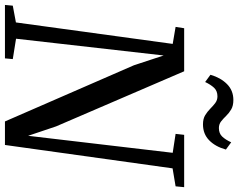

<svg xmlns="http://www.w3.org/2000/svg" viewBox="-120 -872 987 796"><g transform="rotate(90 374.0 -473.5)"><path d="M-4 0 -1 -32.5 68.5 -45.5 157.5 -695.5 87 -707.5 92.5 -743H271L499.5 -212L538.5 -96L609 -695.5L530.5 -707.5L534.5 -743H751.5L748 -707.5L673.5 -695L576.5 0H479L246 -535L205.5 -658L136 -46L220.5 -32.5L217.5 0ZM491 -821Q468 -821 453 -830.2Q438 -839.5 426.2 -851.2Q414.5 -863 402.5 -872Q390.5 -881 375 -881Q352.5 -881 339.2 -866.8Q326 -852.5 315.5 -830L285.5 -852Q297.5 -894 324 -920.5Q350.5 -947 390 -947Q414 -947 429.2 -938Q444.5 -929 456 -917Q467.5 -905 479 -896Q490.5 -887 506.5 -887Q528.5 -887 541.5 -900.5Q554.5 -914 565.5 -938L595.5 -916Q583.5 -872.5 557.2 -846.8Q531 -821 491 -821Z"/></g></svg>

Font: Merriweather 60pt
Style: Italic
Weight: 400
Italic angle: -7.8°
Version: Version 2.101